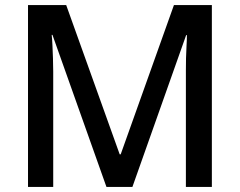

<svg xmlns="http://www.w3.org/2000/svg" viewBox="-20 -734 942 754"><path d="M398 0 186 -597H183Q185 -579 186 -555Q187 -531 188 -505Q189 -479 189 -453V0H90V-714H240L450 -128H454L663 -714H812V0H710V-458Q710 -480 710.5 -505Q711 -530 712.5 -554Q714 -578 714 -596H711L500 0Z"/></svg>

Font: Noto Sans Hebrew Thin Medium
Style: Regular
Weight: 500
Version: Version 3.001